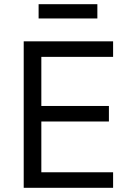

<svg xmlns="http://www.w3.org/2000/svg" viewBox="-20 -895 623 915"><path d="M93 0V-698H519V-624H177V-390H499V-316H177V-74H519V0ZM164 -875H444V-807H164Z"/></svg>

Font: IBM Plex Sans
Style: Regular
Weight: 400
Designer: Mike Abbink, Paul van der Laan, Pieter van Rosmalen
Foundry: Bold Monday
Version: Version 3.005